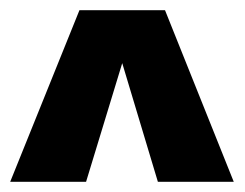

<svg xmlns="http://www.w3.org/2000/svg" viewBox="-20 -757 481 377"><path d="M439 -400H290L220 -633L149 -400H0L136 -737H304Z"/></svg>

Font: Khand Black
Style: Regular
Weight: 900
Designer: Sanchit Sawaria and Jyotish Sonowal (Devanagari), Satya Rajpurohit (Latin)
Foundry: Indian Type Foundry
Version: Version 2.000;PS 1.0;hotconv 1.0.79;makeotf.lib2.5.61930